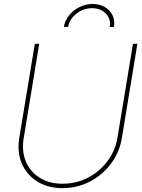

<svg xmlns="http://www.w3.org/2000/svg" viewBox="-20 -951 726 980"><path d="M299.3 9.3Q224.6 9.3 170.4 -24.4Q116.2 -58.1 91.3 -116.5Q66.4 -174.8 78.6 -248.5L157.7 -727.5H180.2L101.1 -246.6Q89.8 -179.2 112.1 -126.5Q134.3 -73.7 183.1 -43.5Q231.9 -13.2 299.8 -13.2Q369.1 -13.2 428.5 -43.9Q487.8 -74.7 528.1 -127.9Q568.4 -181.2 579.6 -248.5L658.7 -727.5H681.2L602.1 -246.6Q589.8 -172.9 546.1 -115Q502.4 -57.1 438 -23.9Q373.5 9.3 299.3 9.3ZM453.1 -930.7Q488.8 -930.7 515.1 -915Q541.5 -899.4 554.4 -873Q567.4 -846.7 561.5 -813.5H540Q546.9 -853.5 520.3 -881.3Q493.7 -909.2 449.7 -909.2Q405.8 -909.2 370.1 -881.3Q334.5 -853.5 327.6 -813.5H305.7Q311.5 -846.7 333 -873Q354.5 -899.4 386 -915Q417.5 -930.7 453.1 -930.7Z"/></svg>

Font: Inter 24pt Thin
Style: Italic
Weight: 250
Italic angle: -9.3988°
Version: Version 4.001;git-66647c0bb